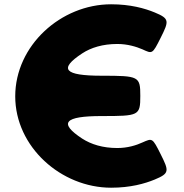

<svg xmlns="http://www.w3.org/2000/svg" viewBox="-20 -860 860 895"><path d="M527 -170C459 -170 405 -187 363 -214C252 -287 280 -319 454 -319C628 -319 634 -321 634 -413C634 -504 628 -507 454 -507C280 -507 252 -538 363 -611C404 -638 459 -655 527 -655C575 -655 616 -642 644 -630C690 -609 690 -606 729 -684C768 -762 771 -773 701 -802C655 -821 588 -840 498 -840C264 -840 51 -648 51 -411C51 -175 265 15 498 15C588 15 655 -4 701 -23C771 -52 768 -63 729 -141C690 -219 690 -216 644 -196C616 -183 575 -170 527 -170Z"/></svg>

Font: Hussar Print
Style: Bold
Weight: 700
Foundry: Cannot Into Space Fonts
Version: Version 2.00